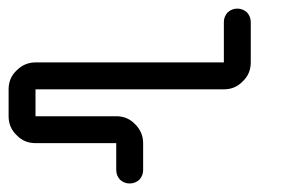

<svg xmlns="http://www.w3.org/2000/svg" viewBox="-645 -395 665 446"><path d="M-343.8 31.2Q-356.4 31.2 -366.2 22.5Q-375 12.7 -375 0Q-375 -20.5 -375 -62.5Q-421.9 -62.5 -562.5 -62.5Q-588.9 -62.5 -606.4 -81.1Q-625 -98.6 -625 -125Q-625 -145.5 -625 -187.5Q-625 -213.9 -606.4 -231.4Q-587.9 -250 -562.5 -250Q-417 -250 -125 -250Q-125 -273.4 -125 -343.8Q-125 -356.4 -116.2 -366.2Q-106.4 -375 -93.8 -375Q-81.1 -375 -71.3 -366.2Q-62.5 -356.4 -62.5 -343.8Q-62.5 -312.5 -62.5 -250Q-62.5 -223.6 -81.1 -206.1Q-98.6 -187.5 -125 -187.5Q-270.5 -187.5 -562.5 -187.5Q-562.5 -171.9 -562.5 -125Q-515.6 -125 -375 -125Q-348.6 -125 -331.1 -106.4Q-312.5 -87.9 -312.5 -62.5Q-312.5 -42 -312.5 0Q-312.5 12.7 -321.3 22.5Q-331.1 31.2 -343.8 31.2Z"/></svg>

Font: conwrite
Style: Regular
Weight: 400
Designer: Willllllliam
Version: 1.0